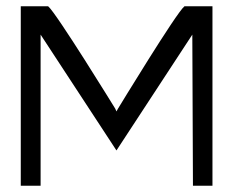

<svg xmlns="http://www.w3.org/2000/svg" viewBox="-20 -595 740 610"><path d="M46 -5H109V-485L350 -117L591 -485L593 -5H655V-575H566C541 -556 355 -250 355 -250L350 -241L346 -250C346 -250 159 -554 133 -575H46Z"/></svg>

Font: Charger Sport
Style: LitExt
Weight: 300
Designer: Jasper
Foundry: Cannot Into Space Fonts
Version: Version 1.1